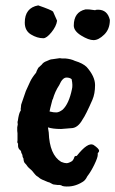

<svg xmlns="http://www.w3.org/2000/svg" viewBox="-20 -652 428 713"><path d="M247 -320Q251 -335 246 -358Q239 -364 227 -364Q212 -364 200 -336Q184 -312 176 -283H175Q164 -241 164 -238Q180 -234 190 -234.5Q200 -235 213 -245Q236 -267 247 -320ZM141 -510Q118 -510 95 -524Q72 -538 72 -568Q72 -623 122 -632Q171 -615 177 -609L192 -575Q189 -554 171 -532Q153 -510 141 -510ZM344 -616Q379 -616 388 -578Q388 -544 367 -523.5Q346 -503 327.5 -503Q309 -503 281.5 -520Q254 -537 254 -557Q254 -607 297 -617Q310 -618 334 -614Q334 -616 344 -616ZM244 -176 207 -173Q176 -173 158 -179L161 -160Q164 -77 207 -51Q219 -46 227 -46Q235 -46 248 -54Q252 -58 255 -65Q256 -74 265 -73Q306 -125 327 -114Q348 -100 348 -92Q348 -88 343 -83V-77Q343 -67 330.5 -41Q318 -15 304 3Q297 18 286 24Q254 44 218 40Q210 39 207 36Q199 34 195 35L187 34Q178 34 172 30Q162 24 158 24Q132 14 126.5 9Q121 4 117 2Q113 0 98 -19Q85 -30 83 -33Q77 -42 72.5 -46Q68 -50 67 -64Q63 -69 63 -77L59 -85Q59 -92 53 -96Q47 -102 47 -111V-119Q43 -121 45 -131V-157L44 -166V-173Q43 -177 46 -190L45 -199Q46 -200 48 -215Q52 -236 57 -241V-250Q58 -253 58 -258Q58 -263 60.5 -269Q63 -275 76 -314L92 -349Q99 -364 114 -382Q115 -387 122 -400L135 -412Q141 -421 153 -425Q167 -432 174 -432L202 -436Q207 -435 209 -435H222Q244 -433 258 -426Q288 -417 302 -403Q333 -368 333 -336Q333 -304 323 -281Q298 -224 287 -209Q269 -176 244 -176Z"/></svg>

Font: Caveat Brush
Style: Regular
Weight: 400
Designer: Pablo Impallari
Foundry: Creative Lab NY
Version: Version 1.096; ttfautohint (v1.3)